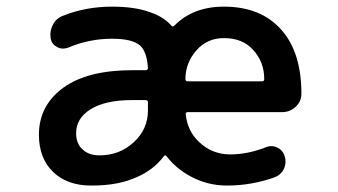

<svg xmlns="http://www.w3.org/2000/svg" viewBox="-20 -579 1040 590"><path d="M262.7 -8.8Q261.7 -8.8 259.8 -8.8Q186.5 -8.8 143.1 -50.8Q99.6 -92.8 99.6 -165Q99.6 -254.9 174.8 -309.6Q249 -363.3 386.7 -363.3H426.8Q434.6 -363.3 434.6 -370.1Q431.6 -418.9 411.1 -438.5Q387.7 -460 324.2 -460Q253.9 -460 189.5 -432.6Q180.7 -429.7 173.8 -429.7Q164.1 -429.7 155.3 -434.6Q139.6 -442.4 135.7 -460Q134.8 -466.8 134.8 -472.7Q134.8 -488.3 142.6 -502.9Q152.3 -522.5 172.9 -530.3Q243.2 -558.6 324.2 -558.6Q395.5 -558.6 442.4 -541Q482.4 -527.3 505.9 -501Q509.8 -495.1 515.6 -500Q573.2 -558.6 668 -558.6Q781.2 -558.6 843.8 -488.3Q906.2 -418.9 906.2 -291Q906.2 -267.6 888.7 -251Q871.1 -234.4 846.7 -234.4H556.6Q549.8 -234.4 550.8 -226.6Q556.6 -175.8 591.8 -142.6Q631.8 -104.5 687.5 -104.5Q740.2 -104.5 795.9 -126Q804.7 -129.9 813.5 -129.9Q822.3 -129.9 831.1 -126Q848.6 -118.2 854.5 -99.6Q857.4 -91.8 857.4 -83Q857.4 -72.3 852.5 -60.5Q843.8 -42 824.2 -34.2Q752.9 -8.8 677.7 -8.8Q616.2 -8.8 563.5 -38.1Q519.5 -62.5 492.2 -98.6Q487.3 -104.5 483.4 -98.6Q451.2 -56.6 401.4 -35.2Q344.7 -8.8 262.7 -8.8ZM386.7 -271.5Q301.8 -271.5 256.8 -242.2Q213.9 -214.8 213.9 -169.9Q213.9 -137.7 233.4 -120.1Q252.9 -101.6 285.2 -101.6Q347.7 -101.6 390.6 -141.6Q434.6 -181.6 434.6 -239.3V-264.6Q434.6 -271.5 426.8 -271.5ZM785.2 -329.1Q792 -329.1 792 -335.9Q792 -388.7 757.8 -425.8Q725.6 -461.9 668 -461.9Q617.2 -461.9 584 -424.8Q549.8 -385.7 549.8 -335.9Q549.8 -329.1 556.6 -329.1Z"/></svg>

Font: Rounded Mgen+ 1mn medium
Style: Regular
Weight: 500
Designer: [Source Han Sans]
Ryoko NISHIZUKA  (kana & ideographs); Paul D. Hunt (Latin, Greek & Cyrillic); Wenlong ZHANG  (bopomofo
Version: Version 1.059.20150602